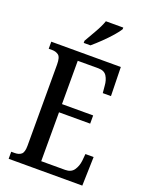

<svg xmlns="http://www.w3.org/2000/svg" viewBox="-169 -1016 848 1100"><g transform="rotate(20 254.5 -465.5)"><path d="M26 0V-43H47Q73 -43 87.5 -55.5Q102 -68 102 -107V-602Q102 -647 86 -659Q70 -671 47 -671H26V-714H450L454 -538H404L400 -581Q398 -615 383 -639Q368 -663 332 -663H206V-399H396V-349H206V-51H352Q388 -51 405 -75.5Q422 -100 426 -133L430 -176H480L475 0ZM203 -784Q224 -821 246 -859Q268 -897 280 -931H386V-921Q376 -904 352 -876.5Q328 -849 298.5 -820.5Q269 -792 244 -771H203Z"/></g></svg>

Font: Noto Serif Myanmar ExtraCondensed Medium
Style: Regular
Weight: 500
Width: 2
Designer: Ben Mitchell and the Monotype Design Team
Foundry: Monotype Imaging Inc.
Version: Version 2.106; ttfautohint (v1.8.4.7-5d5b)